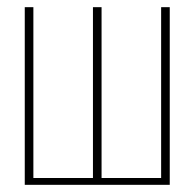

<svg xmlns="http://www.w3.org/2000/svg" viewBox="-20 -515 543 535"><path d="M49 0V-495H73V-19H239V-495H263V-19H429V-495H453V0Z"/></svg>

Font: Alumni Sans Thin
Style: Regular
Weight: 100
Designer: Robert E. Leuschke
Foundry: Robert E. Leuschke
Version: Version 1.018